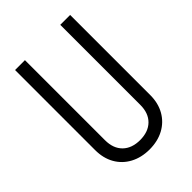

<svg xmlns="http://www.w3.org/2000/svg" viewBox="-210 -796 907 907"><g transform="rotate(-45 244.0 -342.5)"><path d="M362 -164V-700H428V-164ZM60 -164V-700H126V-164ZM428 -165Q428 -111 405 -70.5Q382 -30 340.5 -7.5Q299 15 243 15V-48Q299 -48 330.5 -79Q362 -110 362 -165ZM60 -165H126Q126 -110 157.5 -79Q189 -48 245 -48V15Q190 15 148 -7.5Q106 -30 83 -70.5Q60 -111 60 -165Z"/></g></svg>

Font: Akshar Light Light
Style: Regular
Weight: 300
Version: Version 1.100